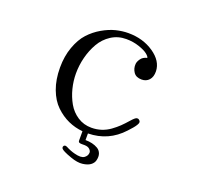

<svg xmlns="http://www.w3.org/2000/svg" viewBox="-116 -636 933 905"><g transform="rotate(20 350.0 -183.0)"><path d="M131.8 -247.1Q131.8 -304.2 148.7 -350.8Q165.5 -397.5 191.9 -426.3Q218.3 -455.1 252.2 -474.6Q286.1 -494.1 317.9 -502Q349.6 -509.8 379.9 -509.8Q453.1 -509.8 507.3 -472.9Q561.5 -436 563 -384.8Q563.5 -356.4 549.3 -340.8Q535.2 -325.2 512.2 -325.2Q483.9 -325.2 471.4 -343.8Q459 -362.3 460.9 -384.8Q461.9 -397 472.2 -411.4Q482.4 -425.8 502.9 -430.2Q502.9 -437 489 -448.2Q475.1 -459.5 445.1 -469.7Q415 -480 379.9 -480Q338.4 -480 305.2 -458.5Q272 -437 252.2 -402.6Q232.4 -368.2 222.2 -328.1Q211.9 -288.1 211.9 -247.1Q211.9 -209.5 221.2 -172.4Q230.5 -135.3 248.8 -103Q267.1 -70.8 297.9 -50.8Q328.6 -30.8 367.2 -30.8Q393.1 -30.8 416.5 -38.3Q439.9 -45.9 460.2 -60.5Q480.5 -75.2 495.4 -89.6Q510.3 -104 527.8 -124Q533.2 -129.9 536.1 -133.1Q539.1 -136.2 543.5 -140.1Q547.9 -144 550.8 -145.3Q553.7 -146.5 557.6 -146.5Q561.5 -146.5 564.9 -144Q571.3 -139.6 572 -133.3Q572.8 -127 566.4 -117.2Q560.1 -107.4 553.2 -99.4Q546.4 -91.3 533.2 -77.1Q463.9 -1.5 361.8 0V33.2Q379.9 33.2 395.5 36.9Q411.1 40.5 424.3 48.3Q437.5 56.2 442.9 71Q448.2 85.9 442.9 106Q439 120.1 425.3 130.1Q411.6 140.1 386.5 143.3Q361.3 146.5 326.2 133.8Q302.7 125.5 290 119.1Q277.3 112.8 274.2 108.4Q271 104 272 99.1Q273.4 93.3 278.3 91.3Q283.2 89.4 290 92.8Q314 105.5 335.9 110.8Q369.6 119.6 384.3 109.6Q398.9 99.6 399.9 84Q400.9 75.2 392.3 66.4Q383.8 57.6 366.2 57.1Q362.3 57.1 355.7 57.1Q349.1 57.1 346.4 56.9Q343.8 56.6 340.1 55.4Q336.4 54.2 335.2 51.5Q334 48.8 334 43.9V-1Q295.9 -4.4 261.2 -20Q226.6 -35.6 196.8 -64.2Q167 -92.8 149.4 -139.9Q131.8 -187 131.8 -247.1Z"/></g></svg>

Font: Director Light
Style: Regular
Weight: 100
Designer: Ange Degheest & May Jolivet & Justine Herbel
Foundry: Velvetyne Type Foundry
Version: Version 1.000;FEAKit 1.0